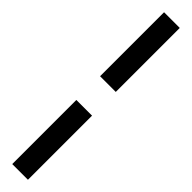

<svg xmlns="http://www.w3.org/2000/svg" viewBox="-439 -873 1133 1133"><g transform="rotate(45 127.5 -306.5)"><path d="M62 -406V-940H193V-406ZM62 327V-208H193V327Z"/></g></svg>

Font: Alfa Slab One
Style: Regular
Weight: 400
Designer: JM Sole
Foundry: JM Sole
Version: Version 2.000